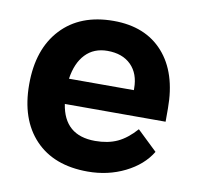

<svg xmlns="http://www.w3.org/2000/svg" viewBox="-64 -576 670 653"><g transform="rotate(10 271.0 -250.0)"><path d="M511 -203H163Q179 -97 286 -97Q330 -97 362.5 -112Q395 -127 426 -162L495 -96Q466 -48 407.5 -19Q349 10 279 10Q162 10 97 -58.5Q32 -127 32 -248Q32 -370 97.5 -440Q163 -510 278 -510Q388 -510 449.5 -441Q511 -372 511 -249ZM386 -296Q386 -347 356.5 -376.5Q327 -406 275 -406Q228 -406 199 -375.5Q170 -345 162 -290H386Z"/></g></svg>

Font: Sarabun
Style: Bold
Weight: 700
Designer: Suppakit Chalermlarp | Katatrad Co.,Ltd.
Foundry: Cadson Demak Co.,Ltd.
Version: Version 1.000; ttfautohint (v1.6)